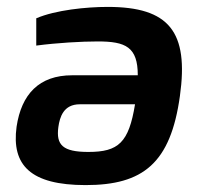

<svg xmlns="http://www.w3.org/2000/svg" viewBox="-20 -524 591 556"><path d="M292 -504C230 -504 141 -495 85 -471V-392C146 -400 216 -404 263 -404C344 -404 379 -388 379 -306H189C93 -306 42 -251 28 -157C13 -46 68 12 228 12C394 12 474 -51 501 -246C527 -432 470 -504 292 -504ZM236 -84C162 -84 142 -104 149 -156C153 -185 164 -222 211 -222H371C353 -111 323 -84 236 -84Z"/></svg>

Font: Exo 2 Semi Bold
Style: Italic
Weight: 600
Italic angle: -8°
Designer: Natanael Gama
Version: Version 1.001;PS 001.001;hotconv 1.0.88;makeotf.lib2.5.64775